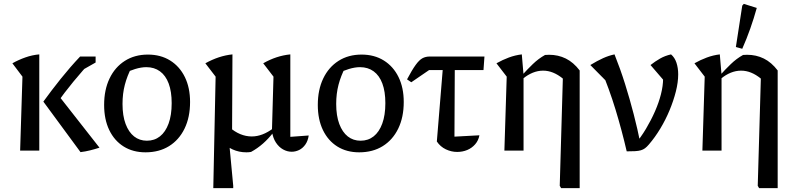

<svg xmlns="http://www.w3.org/2000/svg" viewBox="-20 -778 4111 992"><path d="M396 8 204 -253Q246 -311 294 -371Q342 -431 394 -486H458V-469Q407 -414 359.5 -356.5Q312 -299 267 -235L269 -302L494 -15Q469 -7 445 -1Q421 5 396 8ZM84 0 96 -382 44 -451Q76 -469 111.5 -481.5Q147 -494 183 -497V0ZM377 -400 424 -486H474V-455Z M732 9Q667 9 619 -21Q571 -51 544.5 -106Q518 -161 518 -236Q518 -314 546 -372.5Q574 -431 625 -463.5Q676 -496 744 -496Q810 -496 859 -465.5Q908 -435 935 -380Q962 -325 962 -251Q962 -172 933.5 -113.5Q905 -55 853.5 -23Q802 9 732 9ZM739 -51Q778 -51 806.5 -73.5Q835 -96 851 -139.5Q867 -183 867 -245Q867 -305 851.5 -346.5Q836 -388 806.5 -409.5Q777 -431 736 -431Q710 -431 678.5 -421.5Q647 -412 607 -393L660 -430Q637 -386 625 -340Q613 -294 613 -241Q613 -180 629 -137.5Q645 -95 673 -73Q701 -51 739 -51Z M1480 -71 1575 -78Q1571 -50 1557.5 -31Q1544 -12 1525.5 -3Q1507 6 1487 6Q1464 6 1442.5 -6Q1421 -18 1405.5 -41.5Q1390 -65 1385 -100L1393 -382L1340 -451Q1408 -490 1480 -497ZM1082 194 1094 -382 1041 -451Q1111 -490 1181 -497L1179 -85L1163 -52L1185 182V194ZM1277 7Q1271 8 1265 8.5Q1259 9 1253 9Q1176 9 1120 -52L1165 -121Q1220 -73 1281 -73Q1336 -73 1393 -116L1394 -96Q1368 -62 1339 -36.5Q1310 -11 1277 7Z M1836 9Q1771 9 1723 -21Q1675 -51 1648.5 -106Q1622 -161 1622 -236Q1622 -314 1650 -372.5Q1678 -431 1729 -463.5Q1780 -496 1848 -496Q1914 -496 1963 -465.5Q2012 -435 2039 -380Q2066 -325 2066 -251Q2066 -172 2037.5 -113.5Q2009 -55 1957.5 -23Q1906 9 1836 9ZM1843 -51Q1882 -51 1910.5 -73.5Q1939 -96 1955 -139.5Q1971 -183 1971 -245Q1971 -305 1955.5 -346.5Q1940 -388 1910.5 -409.5Q1881 -431 1840 -431Q1814 -431 1782.5 -421.5Q1751 -412 1711 -393L1764 -430Q1741 -386 1729 -340Q1717 -294 1717 -241Q1717 -180 1733 -137.5Q1749 -95 1777 -73Q1805 -51 1843 -51Z M2105 -353 2083 -368Q2109 -417 2127.5 -442.5Q2146 -468 2162.5 -477Q2179 -486 2201 -486H2483L2478 -416H2197ZM2273 -486H2330L2328 -72L2457 -79Q2452 -52 2435 -32.5Q2418 -13 2394 -3Q2370 7 2342 7Q2312 7 2283.5 -6.5Q2255 -20 2237 -47Z M2879 194 2872 182 2888 -372 2975 -414V194ZM2680 -370 2678 -390Q2704 -419 2733 -447Q2762 -475 2796 -494Q2801 -494 2806.5 -494.5Q2812 -495 2817 -495Q2864 -495 2903.5 -475.5Q2943 -456 2975 -414L2888 -372Q2838 -413 2786 -413Q2732 -413 2680 -370ZM2586 0 2598 -382 2545 -451Q2577 -469 2609.5 -481Q2642 -493 2676 -497L2685 -391V0Z M3218 4Q3193 -104 3160.5 -211Q3128 -318 3082 -427L3118 -353L3030 -442Q3066 -464 3096 -477.5Q3126 -491 3155 -497Q3185 -422 3209.5 -344Q3234 -266 3254 -188.5Q3274 -111 3289 -36L3258 -29Q3291 -68 3317.5 -112.5Q3344 -157 3364 -202.5Q3384 -248 3395 -291.5Q3406 -335 3406 -372Q3406 -380 3405.5 -387.5Q3405 -395 3403 -403L3415 -356L3341 -442Q3365 -461 3390.5 -475.5Q3416 -490 3447 -497Q3466 -481 3475 -454Q3484 -427 3484 -394Q3484 -353 3472 -305.5Q3460 -258 3439.5 -208.5Q3419 -159 3391.5 -113.5Q3364 -68 3333 -32Q3322 -19 3312.5 -12Q3303 -5 3291 -1.5Q3279 2 3261.5 3Q3244 4 3218 4Z M3902 194 3895 182 3911 -372 3998 -414V194ZM3703 -370 3701 -390Q3727 -419 3756 -447Q3785 -475 3819 -494Q3824 -494 3829.5 -494.5Q3835 -495 3840 -495Q3887 -495 3926.5 -475.5Q3966 -456 3998 -414L3911 -372Q3861 -413 3809 -413Q3755 -413 3703 -370ZM3609 0 3621 -382 3568 -451Q3600 -469 3632.5 -481Q3665 -493 3699 -497L3708 -391V0ZM3815 -526 3782 -535 3815 -749 3823 -758 3890 -737Q3875 -683 3856.5 -630.5Q3838 -578 3815 -526Z"/></svg>

Font: Piazzolla 24pt Medium
Style: Regular
Weight: 500
Designer: Juan Pablo del Peral
Foundry: Huerta Tipografica
Version: Version 2.005